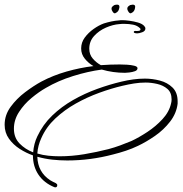

<svg xmlns="http://www.w3.org/2000/svg" viewBox="-28 -632 788 828"><path d="M210 176 206 175Q162 157 138 121.5Q114 86 114 38Q85 28 57 10Q29 -8 10.5 -34Q-8 -60 -8 -94Q-8 -136 18 -171.5Q44 -207 80.5 -234.5Q117 -262 150 -280Q201 -307 259 -323.5Q317 -340 375 -347Q354 -359 338 -378.5Q322 -398 322 -423Q322 -449 337.5 -470Q353 -491 375.5 -507Q398 -523 420 -531Q436 -536 452.5 -539.5Q469 -543 485 -544Q490 -545 493 -545Q496 -545 500 -545Q512 -545 530.5 -542.5Q549 -540 566.5 -535Q584 -530 593 -521Q599 -515 599 -509Q599 -498 585.5 -493Q572 -488 563 -488Q561 -488 555 -489Q549 -490 549 -494Q549 -499 556.5 -498.5Q564 -498 571 -499Q578 -500 578 -507Q578 -508 576 -510Q564 -522 546 -525.5Q528 -529 511 -529Q504 -529 498 -529Q492 -529 486 -528Q459 -526 429 -513Q399 -500 378 -477Q357 -454 357 -422Q357 -397 372 -379.5Q387 -362 407 -351Q448 -354 488 -354Q501 -354 519 -353Q537 -352 551 -348.5Q565 -345 565 -338Q565 -329 554 -325Q543 -321 530 -319.5Q517 -318 511 -318Q459 -318 411 -332Q351 -324 287 -304Q223 -284 170 -253Q140 -236 108 -209.5Q76 -183 54 -149Q32 -115 32 -77Q32 -38 56.5 -13Q81 12 115 25Q118 -13 133 -44Q157 -95 197 -133.5Q237 -172 287 -200.5Q337 -229 391 -248.5Q445 -268 496 -280Q521 -286 546.5 -289.5Q572 -293 597 -293Q629 -293 661.5 -284.5Q694 -276 716 -254.5Q738 -233 738 -195V-185Q733 -143 705.5 -107.5Q678 -72 640.5 -46Q603 -20 567 -3Q542 9 515 18Q488 27 460 34Q362 60 262 60Q230 60 197.5 56.5Q165 53 133 44Q135 110 188 145Q194 149 200.5 152Q207 155 213 158Q219 162 219 166Q219 176 210 176ZM229 42Q282 42 335.5 33Q389 24 440 11Q466 4 490.5 -5Q515 -14 539 -24Q571 -39 607.5 -63Q644 -87 673 -118.5Q702 -150 710 -187Q711 -191 711.5 -195Q712 -199 712 -203Q712 -233 694 -248.5Q676 -264 650 -270Q624 -276 600 -276Q575 -276 550 -272Q525 -268 500 -262Q453 -251 400.5 -232Q348 -213 299 -185.5Q250 -158 210.5 -121Q171 -84 150 -36Q143 -21 138.5 -4Q134 13 133 30Q156 37 180.5 39.5Q205 42 229 42ZM469 -575Q464 -573 458.5 -580.5Q453 -588 453 -595Q453 -601 458.5 -605.5Q464 -610 465 -610Q468 -611 471 -611.5Q474 -612 477 -612Q487 -612 487 -603Q487 -598 486 -596Q485 -590 481.5 -584.5Q478 -579 469 -575ZM537 -575Q532 -573 526.5 -580.5Q521 -588 521 -595Q521 -601 526.5 -605.5Q532 -610 533 -610Q541 -612 544 -612Q555 -612 555 -603Q555 -599 554 -596Q553 -590 549.5 -584.5Q546 -579 537 -575Z"/></svg>

Font: Sassy Frass
Style: Regular
Weight: 400
Designer: Robert E. Leuschke
Foundry: Robert E. Leuschke
Version: Version 1.010; ttfautohint (v1.8.3)